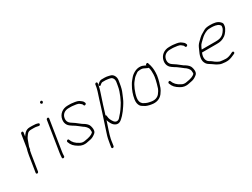

<svg xmlns="http://www.w3.org/2000/svg" viewBox="-61 -1311 2788 2123"><g transform="rotate(-30 1333.0 -249.5)"><path d="M120.1 -468 93.8 -302C85.4 -274 78.9 -245.3 74.2 -216L42.1 -13C40.8 -5.1 46.8 2 54.7 2C62.6 2 70.8 -5.1 72.1 -13L104.2 -216C106.2 -228.7 108.5 -240.7 110.9 -252L112 -259C115.8 -261.7 118 -265.3 118.8 -270L123.5 -300C127 -311.7 133 -328 141.3 -349C150.9 -373.3 153.2 -387.2 166 -404C185.7 -430 193.4 -453 239.7 -453H274.2C289.8 -453 304.1 -451.3 316.9 -447.8C329.7 -444.3 337.9 -443.3 341.5 -445C354.2 -450.9 355.5 -469.8 342.8 -472C326.8 -479.3 301.8 -483 267.7 -483H238.5C211.7 -483 189.4 -474.2 171.8 -456.5C156.7 -441.4 153.5 -434.7 142.4 -419L150.1 -468C151.4 -475.9 145.4 -483 137.5 -483C129.6 -483 121.4 -475.9 120.1 -468Z M443 -460 381.3 -70C379.9 -61.3 378.9 -52.4 378.3 -43.2L376.2 -13C376.4 6.1 407 1.7 406.9 -17L407.4 -27C407 -37 408.3 -51.3 411.3 -70L473 -460C474.3 -467.9 468.3 -475 460.4 -475C452.5 -475 444.3 -467.9 443 -460ZM479 -669.7C470.7 -662.6 469.3 -655.7 475 -649C481.3 -638.3 488.9 -636.8 497.7 -644.5C515.3 -659.7 495.7 -684.2 479 -669.7Z M591.7 -377C587.3 -349.4 591.8 -325.4 605.3 -305C613.7 -289.2 642.2 -269.2 683.2 -245C707 -229.9 723.3 -213.1 750.9 -193.3C771.6 -181.5 802.6 -154.2 805.2 -125.6C806.6 -110.5 807.1 -101.5 806.6 -98.5C806.1 -95.5 805.3 -92.3 804.1 -89C786.3 -69.4 748.5 -56.1 698.6 -49C672.3 -42.7 649 -45.7 628.8 -58C586.3 -79 558 -108.3 545.1 -146C539 -163.8 510.7 -150.1 516.9 -132C532 -87.9 555.9 -64.1 599 -38.3C617.4 -27.3 633.5 -20.6 650.9 -18.2C688 -13.1 700.8 -20.2 739.2 -26.9C761 -30.2 780.5 -37.7 797.8 -49.4C822.1 -66 832.5 -72.9 836.4 -97.5C840.1 -120.8 832 -153.9 823 -170.6C811 -192.7 780.5 -213.1 758.6 -225C740.4 -237.5 717.5 -258.4 697.9 -272C662.4 -294.5 637.5 -311.5 632.1 -323C621.8 -337.5 618.3 -355.5 621.7 -377C629.1 -424 666.8 -451 714.2 -451H748.6C753.4 -451 758.2 -450.7 762.9 -450C787.7 -446.5 832.1 -445.4 849.2 -428C856.4 -420.7 862.5 -415.7 867.4 -413C869.2 -411.7 870.8 -409 872.1 -405L875.7 -396C882 -377.6 912 -393.9 904.9 -410L900.5 -420C894.1 -435.2 886.1 -438.5 874.9 -448C852.1 -469.5 821.1 -473.7 784.5 -478L769.6 -480C764.7 -480.7 759.2 -481 753.4 -481H719C656.4 -481 601.9 -441.5 591.7 -377Z M1102.6 -529 1097.8 -499C1096.9 -493 1095.3 -486.2 1093.1 -478.5C1087.5 -459.1 1085.3 -447.2 1077.9 -427C1062.3 -384.1 1055.5 -354.5 1037.2 -298.7C1017.4 -238.1 1009.3 -207.6 991.5 -156C978.9 -119.2 954.2 -40.6 941.5 -3.1C926 42.3 920.2 72.9 912.3 123L906.5 160C905.1 168.8 910.6 175 919.1 175C927.5 175 935.1 168.8 936.5 160L942.3 123C945 105.8 945.9 91.2 949.8 75.5C958.2 42.5 962.9 20.1 977 -20C991 -59.5 1000.3 -92.4 1013.1 -128C1012.9 -126.7 1012.9 -125 1013.3 -123C1033 -60.3 1064.9 -29 1103.6 -29C1121.2 -29 1139.8 -38.7 1159.4 -58C1167.2 -66.7 1175.3 -74.3 1183 -81C1206.2 -106.5 1227.6 -134.6 1247.4 -165.5C1275.4 -209.2 1278.6 -212.2 1313.2 -297C1325.4 -323 1335.1 -359 1342.3 -405L1348.2 -442C1354.7 -483.2 1332.6 -523.1 1300.4 -531.5L1281.2 -536.5C1264.9 -540.7 1246.4 -544 1230.8 -544H1190C1177 -544 1162.9 -537.7 1147.8 -525L1138.5 -517C1121.8 -505 1135.4 -481 1149.1 -493L1159.3 -502C1169.1 -510 1177.2 -514 1183.6 -514H1224.8C1233.3 -514 1243.1 -511.1 1253.6 -510.5C1264.3 -509.9 1277 -505.5 1285.9 -503.5C1300 -500.4 1311 -485.2 1315.8 -471L1318.2 -457.5C1319 -452.5 1319.1 -447.3 1318.2 -442L1312.3 -405C1302.1 -340 1290.2 -318.2 1273.8 -275C1244.7 -210.9 1245.5 -214.5 1222.5 -178.4C1196.7 -138.1 1168.8 -103.7 1141.3 -75C1131.1 -64.3 1119.8 -59 1107.5 -59C1103.8 -59 1100.4 -59.3 1097.3 -60C1080.5 -63.1 1065.7 -82 1048.6 -116.7C1043.7 -126.4 1040.2 -142.9 1038.1 -166C1037.8 -172.7 1034.8 -176.7 1029 -178C1040.9 -219 1087.8 -369 1104.3 -414.2C1110.3 -430.7 1114.3 -443.2 1116.3 -451.5C1119.8 -466.2 1125.5 -484.1 1127.8 -499L1132.6 -529C1133.8 -536.9 1127.9 -544 1120 -544C1112 -544 1103.8 -536.9 1102.6 -529Z M1706.4 -394C1706.8 -392 1708.5 -385.6 1711.7 -374.8C1714.8 -364 1716 -340.8 1715.3 -305.1C1714.6 -269.5 1702.6 -215.6 1679.4 -143.5C1675 -129.8 1664.3 -112 1647.3 -90C1623.2 -59.8 1584.5 -48.9 1540.7 -57.5C1505.8 -64.3 1492.9 -65.5 1451.3 -90C1428.1 -108.2 1419.5 -135.8 1425.3 -172.7C1435.1 -234.3 1468.6 -312.9 1497.3 -346C1504.2 -354 1511.5 -363 1519.1 -373C1535.6 -391.2 1548.9 -397.1 1567.2 -411.5C1576.7 -419.2 1592.1 -423 1613.4 -423C1637 -423 1644.1 -422.2 1670.2 -408.5C1687.8 -399.5 1699.8 -394.7 1706.4 -394ZM1695.3 -431C1691.6 -433 1686.6 -435.3 1680.4 -438C1658.8 -447.2 1651.2 -453 1618.1 -453C1576.2 -453 1525.4 -424.3 1497.8 -390L1474.3 -361.5C1466.8 -352.5 1458.9 -340.3 1450.5 -325C1422.2 -276.8 1403.7 -225.4 1395.1 -171C1389.5 -135.8 1394.7 -106.8 1410.8 -84C1416.9 -75.4 1433.8 -63.3 1461.5 -47.8C1472.4 -41.7 1489.3 -36.4 1508.3 -32L1532.8 -27.5C1587.9 -17.6 1638.3 -33.4 1670.9 -75C1689.9 -101.1 1701.9 -121.6 1706.8 -136.5C1721.3 -180.6 1733.8 -213.5 1743.6 -275C1748.5 -325 1746.7 -366 1738 -398C1735.8 -406.2 1735.2 -413.8 1731.5 -420L1725.7 -440C1724.1 -449 1717.1 -451.4 1704.8 -447C1699.1 -445 1696 -439.7 1695.3 -431Z M1886.7 -377C1882.3 -349.4 1886.8 -325.4 1900.3 -305C1908.7 -289.2 1937.2 -269.2 1978.2 -245C2002 -229.9 2018.3 -213.1 2045.9 -193.3C2066.6 -181.5 2097.6 -154.2 2100.2 -125.6C2101.6 -110.5 2102.1 -101.5 2101.6 -98.5C2101.1 -95.5 2100.3 -92.3 2099.1 -89C2081.3 -69.4 2043.5 -56.1 1993.6 -49C1967.3 -42.7 1944 -45.7 1923.8 -58C1881.3 -79 1853 -108.3 1840.1 -146C1834 -163.8 1805.7 -150.1 1811.9 -132C1827 -87.9 1850.9 -64.1 1894 -38.3C1912.4 -27.3 1928.5 -20.6 1945.9 -18.2C1983 -13.1 1995.8 -20.2 2034.2 -26.9C2056 -30.2 2075.5 -37.7 2092.8 -49.4C2117.1 -66 2127.5 -72.9 2131.4 -97.5C2135.1 -120.8 2127 -153.9 2118 -170.6C2106 -192.7 2075.5 -213.1 2053.6 -225C2035.4 -237.5 2012.5 -258.4 1992.9 -272C1957.4 -294.5 1932.5 -311.5 1927.1 -323C1916.8 -337.5 1913.3 -355.5 1916.7 -377C1924.1 -424 1961.8 -451 2009.2 -451H2043.6C2048.4 -451 2053.2 -450.7 2057.9 -450C2082.7 -446.5 2127.1 -445.4 2144.2 -428C2151.4 -420.7 2157.5 -415.7 2162.4 -413C2164.2 -411.7 2165.8 -409 2167.1 -405L2170.7 -396C2177 -377.6 2207 -393.9 2199.9 -410L2195.5 -420C2189.1 -435.2 2181.1 -438.5 2169.9 -448C2147.1 -469.5 2116.1 -473.7 2079.5 -478L2064.6 -480C2059.7 -480.7 2054.2 -481 2048.4 -481H2014C1951.4 -481 1896.9 -441.5 1886.7 -377Z M2313.7 -276C2321.7 -294 2328 -310.8 2338.2 -325.8C2343.1 -333 2358.4 -348.4 2383.9 -372C2410.2 -398.4 2438.8 -417.8 2474.1 -430C2483.7 -433.3 2500.8 -435 2525.3 -435C2557.3 -435 2602.5 -430.6 2623.3 -409.5C2636 -396.5 2637.4 -397.7 2633.6 -374C2632.1 -364 2628.2 -354.3 2622 -345C2604 -315.5 2584.3 -296.5 2563 -288C2547.7 -280 2523 -276 2493.7 -276ZM2301 -246H2489C2531.5 -246 2562.9 -250.8 2602.6 -279.7C2623.6 -295 2658.5 -341.8 2663.6 -373.7C2668.9 -407.2 2666 -412.1 2647.6 -430.5C2619.5 -458.5 2578.9 -465 2526 -465C2492.5 -465 2467.3 -460 2450.4 -450.1C2437.8 -442.7 2425.4 -435.4 2412.8 -428.2C2385.6 -415.3 2357.5 -385.2 2337.5 -366C2314.2 -343.7 2305.3 -329.4 2289.5 -291.5C2273.1 -252.3 2264.6 -243.6 2257.5 -199C2253 -170.4 2259.2 -144.5 2276.1 -121.5C2289.5 -103.2 2309.6 -96.2 2326.2 -83.5C2339.4 -73.4 2352.5 -66.4 2364.3 -57.1C2374.4 -48.6 2397.6 -40.4 2409.5 -33.8C2415.7 -30.3 2436.9 -27.1 2473 -24H2494.2C2516.9 -24 2544 -31.3 2575.7 -46L2598.3 -56C2608.5 -60.8 2612 -67.6 2608.5 -76.5C2602.7 -91.4 2589.6 -84.5 2565.8 -72C2539.9 -60 2517.2 -54 2497.7 -54C2472.4 -54 2449.7 -57.9 2431.5 -60C2414.2 -62 2414.8 -66.1 2395.4 -73.9C2383.9 -78.5 2368.4 -90.3 2345.3 -109.5C2338.8 -114.5 2332.1 -118.7 2325.3 -122C2295.9 -136.4 2282.6 -168.2 2288.9 -207.5C2291.9 -226.7 2296.5 -233.5 2301 -246Z"/></g></svg>

Font: MewTooHand
Style: CondIta
Weight: 400
Designer: Mew Too, Robert Jablonski
Version: Version 0.77